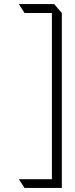

<svg xmlns="http://www.w3.org/2000/svg" viewBox="-20 -857 371 947"><path d="M236 27V-793H101L73 -837H247L285 -793V70H101L73 27Z"/></svg>

Font: Halant Light
Style: Regular
Weight: 300
Designer: Hitesh Malaviya (Devanagari), Satya Rajpurohit (Latin)
Foundry: Indian Type Foundry
Version: Version 1.101;PS 1.0;hotconv 1.0.78;makeotf.lib2.5.61930; tt